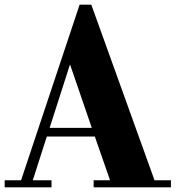

<svg xmlns="http://www.w3.org/2000/svg" viewBox="-20 -739 769 820"><path d="M385 -156H180L120 31H200V61H0V31H70L320 -719H370L640 31H710V61H380V31H450ZM192 -193H372L279 -464Z"/></svg>

Font: Cafe24 ClassicType
Style: Regular
Weight: 400
Designer: Cafe24 thkim, hmlim, mnelim & 4IR
Foundry: Cafe24
Version: Version 1.000